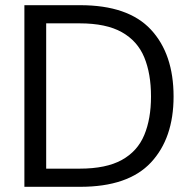

<svg xmlns="http://www.w3.org/2000/svg" viewBox="-20 -720 736 740"><path d="M74 0V-700H289Q474 -700 561.5 -606Q649 -512 649 -348Q649 -187 561.5 -93.5Q474 0 289 0ZM158 -70H287Q389 -70 449.5 -103.5Q510 -137 536 -199.5Q562 -262 562 -348Q562 -436 536 -499Q510 -562 449.5 -596Q389 -630 287 -630H158Z"/></svg>

Font: Firefly Display
Style: Regular
Weight: 400
Designer: Colophon Foundry, Jonny Pinhorn
Foundry: Colophon Foundry
Version: Version 1.200; ttfautohint (v1.8.3)